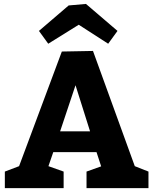

<svg xmlns="http://www.w3.org/2000/svg" viewBox="-20 -967 798 987"><path d="M333 -939 421.9 -946.8 584 -808.1 536.1 -742.2 384.8 -839.8 228 -742.2 180.2 -808.1ZM743.2 0H424.8V-85L500 -111.8L476.1 -185.1H253.9L229 -112.8L307.1 -85V0H4.9V-85L78.1 -112.8L297.9 -702.1L458 -705.1L672.9 -112.8L743.2 -85ZM368.2 -528.8 289.1 -292H442.9Z"/></svg>

Font: Kadwa
Style: Bold
Weight: 700
Designer: Sol Matas
Foundry: Sol Matas
Version: Version 1.001;PS 001.000;hotconv 1.0.70;makeotf.lib2.5.58329